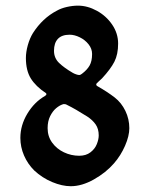

<svg xmlns="http://www.w3.org/2000/svg" viewBox="-20 -641 539 677"><path d="M143.6 -309.1Q143.6 -311 142.1 -312.5Q106 -336.4 88.6 -364.5Q71.3 -392.6 71.3 -436.5Q71.3 -457.5 78.1 -481.9Q85 -506.3 96.2 -524.4Q129.9 -577.1 180.7 -603.5Q195.3 -611.8 215.8 -616.5Q236.3 -621.1 254.9 -621.1Q288.6 -621.1 321.5 -603Q354.5 -585 375.5 -554.2Q396.5 -523.4 396.5 -487.3Q396.5 -449.2 383.3 -423.3Q370.1 -397.5 339.8 -364.7Q325.7 -352.1 320.8 -346.7Q319.3 -345.7 319.3 -343.3Q319.3 -339.8 322.3 -337.9Q358.4 -317.4 384.3 -297.4Q408.2 -278.8 422.1 -250Q436 -221.2 436 -189Q436 -161.6 420.9 -127Q405.8 -92.3 381.8 -64.9Q353.5 -32.2 311 -8.3Q268.6 15.6 229.5 15.6Q199.2 15.6 164.1 1Q128.9 -13.7 100.6 -40Q77.6 -63 64.7 -92.8Q51.8 -122.6 51.8 -154.8Q51.8 -199.2 76.4 -240.2Q101.1 -281.2 138.7 -302.7Q143.6 -305.7 143.6 -309.1ZM225.6 -518.6Q197.8 -518.6 184.1 -503.9Q170.4 -489.3 170.4 -461.9Q170.4 -436.5 188.2 -419.2Q206.1 -401.9 236.3 -384.3Q241.2 -381.3 248.3 -378.9Q255.4 -376.5 259.3 -376.5Q261.7 -376.5 264.4 -377.9Q267.1 -379.4 269 -380.9Q287.1 -394.5 295.9 -409.9Q304.7 -425.3 304.7 -450.7Q304.7 -469.2 292.2 -484.9Q279.8 -500.5 261.2 -509.5Q242.7 -518.6 225.6 -518.6ZM278.3 -235.8Q264.2 -244.6 248.8 -253.7Q233.4 -262.7 212.9 -272.9Q211.4 -273.9 204.6 -273.9Q202.1 -273.9 200.7 -272.9Q189.9 -269.5 177.7 -259.3Q165.5 -249 156.7 -231.2Q147.9 -213.4 147.9 -189Q147.9 -160.2 163.8 -138.2Q179.7 -116.2 205.3 -104Q231 -91.8 259.3 -91.8Q283.2 -91.8 298.8 -103.8Q314.5 -115.7 321.3 -132.6Q328.1 -149.4 328.1 -163.6Q328.1 -186.5 317.4 -202.1Q306.6 -217.8 287.1 -230.5Q281.2 -234.4 278.3 -235.8Z"/></svg>

Font: David Libre Medium
Style: Regular
Weight: 500
Version: Version 1.000